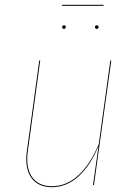

<svg xmlns="http://www.w3.org/2000/svg" viewBox="-20 -768 557 797"><path d="M89 -109Q89 -126 92 -144L143 -517H147L96 -144Q93 -126 93 -109Q93 -54 120 -24.5Q147 5 196 5Q256 5 305.5 -40.5Q355 -86 390 -170L438 -517H442L370 0H366L389 -162Q355 -80 305.5 -35.5Q256 9 196 9Q145 9 117 -21.5Q89 -52 89 -109ZM238 -656Q238 -659 240 -661Q242 -663 246 -663Q253 -663 253 -656Q253 -653 251 -650.5Q249 -648 245 -648Q242 -648 240 -650.5Q238 -653 238 -656ZM374 -656Q374 -659 376.5 -661Q379 -663 382 -663Q389 -663 389 -656Q389 -653 387 -650.5Q385 -648 382 -648Q378 -648 376 -650.5Q374 -653 374 -656ZM237 -744V-748H410V-744Z"/></svg>

Font: Fira Sans Condensed Four
Style: Italic
Weight: 100
Width: 3
Italic angle: -8°
Designer: bBox Type GmbH & Carrois Corporate GbR & Edenspiekermann AG
Foundry: bBox Type GmbH & Carrois Corporate GbR & Edenspiekermann AG
Version: Version 4.301